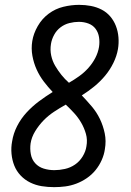

<svg xmlns="http://www.w3.org/2000/svg" viewBox="-20 -763 540 791"><path d="M203 8Q177 8 152 4Q127 0 104.5 -11Q82 -22 65 -40Q48 -58 39 -80.5Q30 -103 27.5 -129Q25 -155 30 -181Q35 -213 50.5 -243.5Q66 -274 89.5 -299.5Q113 -325 140.5 -345.5Q168 -366 197 -384Q178 -404 160.5 -427Q143 -450 131 -476.5Q119 -503 113.5 -533Q108 -563 113 -594Q118 -625 135.5 -655.5Q153 -686 180.5 -706.5Q208 -727 241 -735Q274 -743 306 -743Q331 -743 354.5 -738.5Q378 -734 398.5 -723.5Q419 -713 434 -695.5Q449 -678 457.5 -656Q466 -634 468 -609.5Q470 -585 466 -561Q461 -532 447 -503.5Q433 -475 413 -451Q393 -427 368.5 -407Q344 -387 317 -370Q338 -348 358 -324.5Q378 -301 391.5 -273Q405 -245 411.5 -213.5Q418 -182 412 -148Q409 -126 399 -103.5Q389 -81 373.5 -62Q358 -43 337.5 -29Q317 -15 294.5 -6.5Q272 2 249 5Q226 8 203 8ZM264 -422Q285 -434 306 -449Q327 -464 344 -483Q361 -502 372.5 -524Q384 -546 388 -570Q391 -590 388 -609.5Q385 -629 374 -644Q363 -659 344.5 -666Q326 -673 305 -673Q286 -673 266 -668Q246 -663 229.5 -650.5Q213 -638 203 -619.5Q193 -601 190 -582Q186 -557 191 -534Q196 -511 207.5 -491.5Q219 -472 233 -454.5Q247 -437 264 -422ZM204 -62Q225 -62 247.5 -67Q270 -72 289 -85Q308 -98 320.5 -118.5Q333 -139 336 -160Q341 -187 334 -211.5Q327 -236 314.5 -257.5Q302 -279 285.5 -297Q269 -315 251 -332Q226 -318 202.5 -302.5Q179 -287 159.5 -267Q140 -247 125 -222.5Q110 -198 106 -172Q103 -150 107 -128Q111 -106 125 -90.5Q139 -75 160 -68.5Q181 -62 204 -62Z"/></svg>

Font: Iosevka Term Oblique
Style: Regular
Weight: 400
Italic angle: -9°
Monospace: yes
Designer: Belleve Invis
Foundry: Belleve Invis
Version: Version 31.4.0